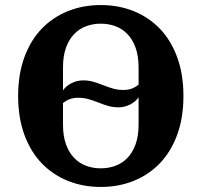

<svg xmlns="http://www.w3.org/2000/svg" viewBox="-20 -730 800 762"><path d="M380 -62Q411 -62 438 -72Q465 -82 485.5 -103Q506 -124 518 -157Q530 -190 530 -236V-344Q519 -327 497 -315.5Q475 -304 450 -304Q430 -304 411.5 -309Q393 -314 368 -324Q348 -332 329.5 -337Q311 -342 291 -342Q272 -342 258 -337Q244 -332 230 -321V-236Q230 -190 242 -157Q254 -124 274.5 -103Q295 -82 322 -72Q349 -62 380 -62ZM230 -371Q241 -388 263 -399.5Q285 -411 310 -411Q330 -411 348.5 -406Q367 -401 392 -391Q412 -383 430.5 -378Q449 -373 469 -373Q488 -373 502 -378Q516 -383 530 -394V-462Q530 -508 518 -541Q506 -574 485.5 -595Q465 -616 438 -626Q411 -636 380 -636Q349 -636 322 -626Q295 -616 274.5 -595Q254 -574 242 -541Q230 -508 230 -462ZM380 12Q310 12 250 -12Q190 -36 146 -81.5Q102 -127 77 -194.5Q52 -262 52 -349Q52 -436 77 -503.5Q102 -571 146 -616.5Q190 -662 250 -686Q310 -710 380 -710Q450 -710 510 -686Q570 -662 614 -616.5Q658 -571 683 -503.5Q708 -436 708 -349Q708 -262 683 -194.5Q658 -127 614 -81.5Q570 -36 510 -12Q450 12 380 12Z"/></svg>

Font: IBM Plex Serif
Style: Bold
Weight: 700
Designer: Mike Abbink, Paul van der Laan, Pieter van Rosmalen
Foundry: Bold Monday
Version: Version 2.008